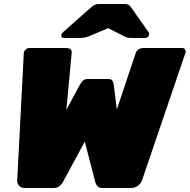

<svg xmlns="http://www.w3.org/2000/svg" viewBox="-20 -940 948 960"><path d="M104 0Q84 0 74.5 -12.5Q65 -25 66 -38L99 -675Q100 -685 108.5 -692.5Q117 -700 127 -700H308Q325 -700 332.5 -694Q340 -688 338 -673L312 -391L379 -516Q383 -523 392 -534Q401 -545 419 -545H521Q539 -545 543.5 -534Q548 -523 549 -516L564 -392L658 -673Q667 -700 700 -700H891Q901 -700 905.5 -692Q910 -684 907 -675L690 -38Q686 -25 671 -12.5Q656 0 636 0H493Q473 0 466 -10.5Q459 -21 457 -27L404 -232L293 -27Q290 -21 278.5 -10.5Q267 0 247 0ZM300 -750Q284 -750 287 -766Q289 -774 295 -779L433 -901Q445 -912 454 -916Q463 -920 474 -920H604Q615 -920 622.5 -916Q630 -912 637 -901L723 -779Q727 -774 725 -766Q722 -750 706 -750H643Q633 -750 623.5 -751Q614 -752 604 -757L521 -799L420 -757Q409 -753 399 -751.5Q389 -750 379 -750Z"/></svg>

Font: Rubik Black
Style: Italic
Weight: 900
Italic angle: -12°
Designer: Hubert and Fischer
Foundry: Hubert and Fischer
Version: Version 2.300;gftools[0.9.30]